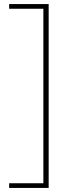

<svg xmlns="http://www.w3.org/2000/svg" viewBox="-20 -779 353 943"><path d="M219 -759V144H25V121H193V-736H25V-759Z"/></svg>

Font: SUSE Thin
Style: Regular
Weight: 250
Designer: Rene Bieder
Foundry: SUSE
Version: Version 1.000